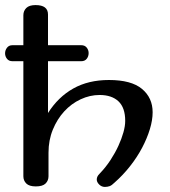

<svg xmlns="http://www.w3.org/2000/svg" viewBox="-22 -722 671 756"><path d="M167 -544H298Q312 -544 319.5 -534.5Q327 -525 327 -513Q327 -500 319.5 -490.5Q312 -481 298 -481H167V-277Q207 -340 266.5 -373.5Q326 -407 407 -407Q495 -407 537 -372Q579 -337 579 -280Q579 -249 568 -213Q557 -177 537.5 -140Q518 -103 490 -67.5Q462 -32 429 -3Q418 8 409.5 11Q401 14 391 14Q378 14 368.5 4.5Q359 -5 359 -15Q359 -20 361 -25.5Q363 -31 371 -39Q395 -64 413.5 -92.5Q432 -121 444.5 -148.5Q457 -176 464 -201Q471 -226 471 -246Q471 -298 444.5 -323Q418 -348 370 -348Q332 -348 295.5 -331Q259 -314 231 -283.5Q203 -253 186 -211.5Q169 -170 169 -121V-28Q169 -11 157.5 0.5Q146 12 119 12Q93 12 81.5 0.5Q70 -11 70 -28V-481H27Q13 -481 5.5 -490.5Q-2 -500 -2 -512Q-2 -524 5.5 -534Q13 -544 27 -544H70V-662Q70 -679 81.5 -690.5Q93 -702 118 -702Q167 -702 167 -665Z"/></svg>

Font: Sofadi One
Style: Regular
Weight: 400
Designer: Botjo Nikoltchev
Foundry: Botjo Nikoltchev
Version: Version 1.002